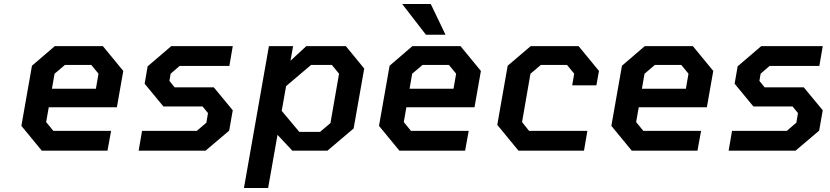

<svg xmlns="http://www.w3.org/2000/svg" viewBox="-20 -754 4152 961"><path d="M189 0 87 -124 140 -425 254 -523H495L597 -399L565 -217H224L211 -143L247 -99H536L518 0ZM240 -310H460L473 -385L437 -429H305L253 -385Z M674 0 691 -99H965L1013 -140L1021 -188L994 -221H798L704 -335L719 -422L837 -523H1145L1128 -424H879L834 -385L828 -349L854 -317H1050L1145 -202L1127 -100L1009 0Z M1201 187 1326 -523H1447L1434 -450L1513 -523H1711L1803 -411L1750 -111L1619 0H1443L1369 -79L1322 187ZM1478 -94H1582L1634 -138L1677 -385L1641 -429H1537L1412 -323L1390 -199Z M2112 -580 1993 -734H2136L2210 -580ZM1979 0 1877 -124 1930 -425 2044 -523H2285L2387 -399L2355 -217H2014L2001 -143L2037 -99H2326L2308 0ZM2030 -310H2250L2263 -385L2227 -429H2095L2043 -385Z M2575 0 2469 -129 2521 -425 2636 -523H2876L2978 -399L2965 -327H2844L2854 -385L2818 -429H2687L2635 -385L2593 -143L2628 -99H2920L2903 0Z M3142 0 3040 -124 3093 -425 3207 -523H3448L3550 -399L3518 -217H3177L3164 -143L3200 -99H3489L3471 0ZM3193 -310H3413L3426 -385L3390 -429H3258L3206 -385Z M3627 0 3644 -99H3918L3966 -140L3974 -188L3947 -221H3751L3657 -335L3672 -422L3790 -523H4098L4081 -424H3832L3787 -385L3781 -349L3807 -317H4003L4098 -202L4080 -100L3962 0Z"/></svg>

Font: Tomorrow Medium
Style: Italic
Weight: 500
Italic angle: -10°
Designer: Tony de Marco, Monica Rizzolli
Foundry: Just in Type
Version: Version 2.002